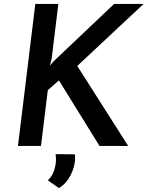

<svg xmlns="http://www.w3.org/2000/svg" viewBox="-20 -748 756 984"><path d="M236 -412 256 -435 565 -728H716L376 -410L637 0H490L282 -336L225 -286L190 0H72L161 -728H279L245 -449ZM225 176Q245 159 256 129Q267 99 267 66Q267 58 265 42L364 43Q365 49 365 61Q365 104 342.5 148.5Q320 193 282 216Z"/></svg>

Font: Josefin Sans SemiBold
Style: Italic
Weight: 600
Italic angle: -7°
Designer: Santiago Orozco
Foundry: Typemade
Version: Version 2.000